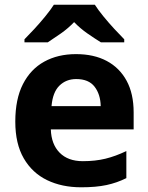

<svg xmlns="http://www.w3.org/2000/svg" viewBox="-20 -786 631 816"><path d="M303 -556Q379 -556 433.5 -527Q488 -498 518 -443Q548 -388 548 -308V-236H196Q198 -173 233.5 -137Q269 -101 332 -101Q385 -101 428 -111.5Q471 -122 517 -144V-29Q477 -9 432.5 0.5Q388 10 325 10Q243 10 180 -20.5Q117 -51 81 -113Q45 -175 45 -269Q45 -365 77.5 -428.5Q110 -492 168 -524Q226 -556 303 -556ZM304 -450Q261 -450 232.5 -422Q204 -394 199 -335H408Q407 -385 382 -417.5Q357 -450 304 -450ZM383 -766Q397 -744 419.5 -716.5Q442 -689 466 -663Q490 -637 508 -619V-606H409Q383 -622 352 -643.5Q321 -665 295 -692Q269 -665 239 -644Q209 -623 183 -606H84V-619Q103 -638 126.5 -663.5Q150 -689 172.5 -716.5Q195 -744 209 -766Z"/></svg>

Font: Noto Sans Sora Sompeng
Style: Bold
Weight: 700
Designer: Monotype Design Team. David Williams.
Foundry: Monotype Imaging Inc.
Version: Version 2.101